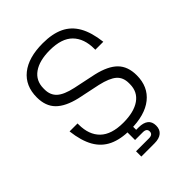

<svg xmlns="http://www.w3.org/2000/svg" viewBox="-243 -821 1107 1107"><g transform="rotate(-45 310.5 -268.0)"><path d="M313 10Q234 10 181 -15Q128 -40 98 -93Q68 -146 58 -231H123V-222Q123 -138 170 -92.5Q217 -47 313 -47Q400 -47 448.5 -81Q497 -115 497 -178V-186Q497 -233 467 -259Q437 -285 367 -301L229 -330Q144 -350 103.5 -391Q63 -432 63 -503Q63 -597 127 -648.5Q191 -700 308 -700Q386 -700 438.5 -675Q491 -650 521 -597Q551 -544 561 -459H496V-467Q496 -550 450.5 -596.5Q405 -643 308 -643Q223 -643 175 -609Q127 -575 127 -512V-504Q127 -458 156.5 -431Q186 -404 255 -389L393 -360Q480 -340 520.5 -299Q561 -258 561 -186Q561 -93 496.5 -41.5Q432 10 313 10ZM248 164V121H353Q385 121 385 96Q385 71 353 71H290V-10H336V51L318 34H356Q394 34 414.5 50Q435 66 435 98Q435 130 414.5 147Q394 164 356 164Z"/></g></svg>

Font: Mozilla Headline ExtraLight
Style: Regular
Weight: 200
Designer: Studio DRAMA
Foundry: Studio DRAMA
Version: Version 1.000